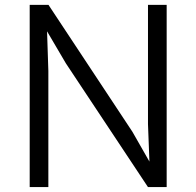

<svg xmlns="http://www.w3.org/2000/svg" viewBox="-20 -763 801 783"><path d="M101.1 0V-743.2H177.7L520 -225.6L589.4 -104L583.5 -256.8V-743.2H659.7V0H583.5L248.5 -504.9L171.9 -635.3L177.2 -473.6V0Z"/></svg>

Font: HaufeMerriweatherSansLt
Style: Regular
Weight: 300
Designer: Eben Sorkin
Foundry: Eben Sorkin
Version: Version 1.56